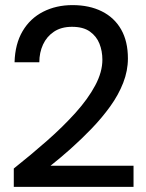

<svg xmlns="http://www.w3.org/2000/svg" viewBox="-20 -732 573 752"><path d="M34 0V-72Q102 -126 164.5 -181Q227 -236 276 -290.5Q325 -345 353 -397.5Q381 -450 381 -498Q381 -532 369.5 -561Q358 -590 332 -608.5Q306 -627 262 -627Q220 -627 191.5 -608Q163 -589 148.5 -557.5Q134 -526 134 -488H37Q39 -560 68.5 -610Q98 -660 149 -686Q200 -712 264 -712Q330 -712 379 -687.5Q428 -663 454.5 -616.5Q481 -570 481 -503Q481 -455 462.5 -407.5Q444 -360 411.5 -315Q379 -270 339 -228.5Q299 -187 257.5 -150Q216 -113 178 -83H503V0Z"/></svg>

Font: DM Sans 9pt 36pt Medium
Style: Regular
Weight: 500
Version: Version 4.004;gftools[0.9.30]